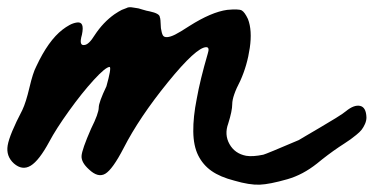

<svg xmlns="http://www.w3.org/2000/svg" viewBox="-61 -456 1022 525"><path d="M885 -152Q907 -170 923.5 -166.5Q940 -163 941 -135Q941 -126 937 -117Q933 -108 928 -101.5Q923 -95 913 -87Q903 -79 897.5 -75Q892 -71 880.5 -63.5Q869 -56 866 -54Q835 -33 806 -9Q767 22 725 34Q676 48 649 49Q621 50 580 38Q541 28 517.5 11.5Q494 -5 481 -31Q468 -57 467.5 -96.5Q467 -136 477 -186Q486 -237 507 -309Q513 -327 503 -327Q476 -327 398 -231Q320 -135 277 -51Q247 7 227 19Q207 31 182 7Q161 -12 162 -29.5Q163 -47 188 -104Q209 -146 209 -162Q209 -176 230 -220Q244 -270 239 -273Q228 -273 195.5 -237.5Q163 -202 127.5 -152.5Q92 -103 74 -69Q46 -17 23 -3Q0 11 -23 -9Q-45 -29 -40 -58.5Q-35 -88 0 -155Q10 -176 19.5 -216.5Q29 -257 38 -274Q71 -345 110 -375Q119 -382 129 -387.5Q139 -393 149.5 -394.5Q160 -396 163.5 -388Q167 -380 163 -361Q154 -330 170 -333Q182 -334 198 -360Q221 -395 252 -417Q264 -425 272 -429Q282 -433 285 -434Q290 -437 299 -436Q308 -435 312 -434Q316 -434 328 -430Q341 -426 348 -425Q376 -419 376 -409Q378 -407 379 -379Q381 -366 384 -360Q387 -354 396 -354.5Q405 -355 418 -361.5Q431 -368 457 -385Q517 -423 560 -429Q592 -432 600 -427.5Q608 -423 617 -404Q629 -373 622 -325Q615 -277 596 -235Q574 -193 574 -171Q574 -153 563 -118Q552 -88 566.5 -62Q581 -36 612 -30Q630 -27 659 -33Q667 -35 756 -73Q756 -73 774.5 -84Q793 -95 814.5 -107.5Q836 -120 857 -133Q878 -146 885 -152Z"/></svg>

Font: Beth Ellen
Style: Regular
Weight: 400
Designer: Alyson Diaz
Version: Version 2.000